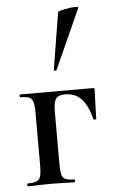

<svg xmlns="http://www.w3.org/2000/svg" viewBox="-53 -768 480 804"><g transform="rotate(-5 187.0 -365.5)"><path d="M345 -377Q345 -360 343 -320L341 -256Q341 -254 335.5 -254Q330 -254 329 -256Q314 -316 287.5 -343Q261 -370 221 -370Q191 -370 181 -355.5Q171 -341 171 -303V-81Q171 -51 175 -36.5Q179 -22 191 -17Q203 -12 228 -12Q230 -12 230 -6Q230 0 228 0Q201 0 186 -1L131 -2L75 -1Q60 0 32 0Q29 0 29 -6Q29 -12 32 -12Q57 -12 69 -17Q81 -22 85.5 -36.5Q90 -51 90 -81V-305Q90 -335 85.5 -349.5Q81 -364 69.5 -369Q58 -374 33 -374Q30 -374 30 -380Q30 -386 33 -386H337Q343 -386 344 -384.5Q345 -383 345 -377ZM189 -472Q186 -472 183.5 -473.5Q181 -475 182 -476L221 -716Q223 -720 250.5 -725.5Q278 -731 296 -731Q308 -731 307 -727L193 -474Q193 -472 189 -472Z"/></g></svg>

Font: Cormorant Garamond SemiBold
Style: Regular
Weight: 600
Designer: Christian Thalmann (Catharsis Fonts)
Version: Version 3.000